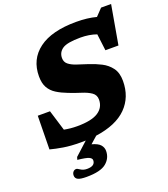

<svg xmlns="http://www.w3.org/2000/svg" viewBox="-172 -871 1071 1225"><g transform="rotate(-20 363.5 -259.0)"><path d="M203.5 232.5Q161.5 232.5 144.8 223.8Q128 215 128 196Q128 181.5 136.2 171.8Q144.5 162 157 162Q164.5 162 181.5 173.8Q198.5 185.5 224 185.5Q279 185.5 279 146.5Q279 133 260.2 124.5Q241.5 116 184 110L189.5 92L277 12.5Q260 13 242 13Q177.5 13 127 4.8Q76.5 -3.5 40 -13.5L43.5 -241H126.5L169.5 -100.5Q190 -96.5 212.2 -94.2Q234.5 -92 257.5 -92Q355.5 -92 400.8 -121.5Q446 -151 446 -204.5Q446 -236 420.8 -253.5Q395.5 -271 356 -283.2Q316.5 -295.5 274.5 -312Q232.5 -328 201.5 -347.5Q170.5 -367 153.5 -396.8Q136.5 -426.5 136.5 -474Q136.5 -589.5 224 -654.8Q311.5 -720 478 -720Q554.5 -720 614 -704L659 -751H727L680.5 -486H592L578 -599Q529 -616.5 469.5 -616.5Q379 -616.5 346.8 -594.5Q314.5 -572.5 314.5 -533.5Q314.5 -506.5 333.8 -490.8Q353 -475 386.2 -463.8Q419.5 -452.5 461 -439.5Q503 -426 541.8 -406.2Q580.5 -386.5 605.5 -353Q630.5 -319.5 630.5 -264.5Q630.5 -154.5 560.5 -84Q490.5 -13.5 350.5 6L303.5 47.5Q344.5 58.5 360.5 76.8Q376.5 95 376.5 118.5Q376.5 168 337.5 200.2Q298.5 232.5 203.5 232.5Z"/></g></svg>

Font: Newsreader Caption
Style: Bold Italic
Weight: 700
Italic angle: -17°
Designer: Hugues Gentile
Foundry: Production Type
Version: Version 1.001